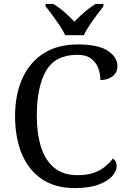

<svg xmlns="http://www.w3.org/2000/svg" viewBox="-20 -951 654 981"><path d="M361 10Q262 10 194 -36Q126 -82 91.5 -164.5Q57 -247 57 -358Q57 -466 93.5 -548.5Q130 -631 201.5 -677.5Q273 -724 378 -724Q480 -724 530 -692Q580 -660 580 -612Q580 -580 555 -561Q530 -542 493 -542Q493 -573 482 -602.5Q471 -632 445.5 -651.5Q420 -671 376 -671Q263 -671 215.5 -589.5Q168 -508 168 -358Q168 -269 189.5 -200.5Q211 -132 257 -94Q303 -56 376 -56Q425 -56 459 -68Q493 -80 516.5 -99.5Q540 -119 557 -141Q565 -136 570.5 -126.5Q576 -117 576 -102Q576 -77 553 -51Q530 -25 482.5 -7.5Q435 10 361 10ZM313 -771Q303 -794 285 -820.5Q267 -847 248 -873Q229 -899 213 -918V-931H252Q281 -914 309.5 -889Q338 -864 360 -840Q375 -856 393 -872.5Q411 -889 430.5 -904.5Q450 -920 469 -931H508V-918Q493 -899 473.5 -873Q454 -847 436.5 -820.5Q419 -794 408 -771Z"/></svg>

Font: Noto Serif NP Hmong
Style: Regular
Weight: 400
Designer: Dalton Maag Ltd
Foundry: Dalton Maag Ltd
Version: Version 1.001